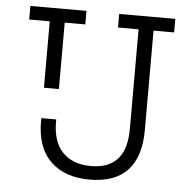

<svg xmlns="http://www.w3.org/2000/svg" viewBox="-51 -751 815 818"><g transform="rotate(5 356.0 -342.5)"><path d="M361 15Q255 15 194.5 -43.5Q134 -102 134 -215V-228H198V-215Q198 -177 208 -145Q218 -113 238.5 -90.5Q259 -68 289.5 -55.5Q320 -43 362 -43Q404 -43 433 -55.5Q462 -68 480 -90.5Q498 -113 506 -145Q514 -177 514 -215V-641H426V-699H666V-641H578V-215Q578 -102 524 -43.5Q470 15 361 15ZM134 -358V-642H46V-700H286V-642H198V-358Z"/></g></svg>

Font: Space Grotesk Light
Style: Regular
Weight: 300
Designer: Florian Karsten
Foundry: Florian Karsten
Version: Version 2.000